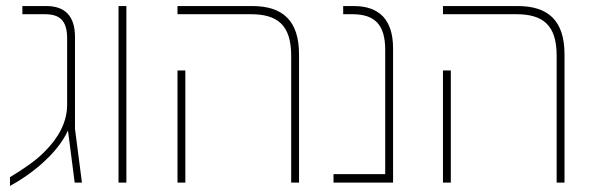

<svg xmlns="http://www.w3.org/2000/svg" viewBox="-20 -604 1966 635"><path d="M13 11C80 -25 169 -94 204 -171H205L227 0H251L228 -178V-482C228 -551 195 -584 133 -584H54V-557H128C178 -557 202 -536 202 -477V-257C202 -200 173 -147 127 -102C99 -73 59 -46 13 -18Z M372 0H398V-584H372Z M943 0H969V-424C969 -536 915 -584 814 -584H567V-557H809C897 -557 943 -522 943 -420ZM567 0H593V-371H567Z M1083 0H1280V-444C1280 -539 1234 -584 1150 -584H1115V-557H1145C1217 -557 1254 -525 1254 -439V-28H1083Z M1821 0H1847V-424C1847 -536 1793 -584 1692 -584H1445V-557H1687C1775 -557 1821 -522 1821 -420ZM1445 0H1471V-371H1445Z"/></svg>

Font: Noto Sans Hebrew SemiCondensed Thin
Style: Regular
Weight: 100
Width: 4
Designer: Monotype Design Team
Foundry: Monotype Imaging Inc.
Version: Version 2.004